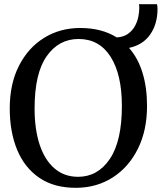

<svg xmlns="http://www.w3.org/2000/svg" viewBox="-20 -885 772 916"><path d="M347.5 11Q240.5 12.5 169 -35.8Q97.5 -84 62 -169.8Q26.5 -255.5 26.5 -367.5Q26.5 -485 70.5 -571.2Q114.5 -657.5 190.5 -704.5Q266.5 -751.5 363 -751.5Q465 -751.5 537 -706.5Q570 -708.5 591 -723.8Q612 -739 623.8 -760.8Q635.5 -782.5 640 -805.2Q644.5 -828 644.5 -845.5Q644.5 -859 643 -865H729Q730 -859.5 730.8 -854Q731.5 -848.5 731.5 -843Q731.5 -771 696.8 -720.8Q662 -670.5 595.5 -656.5Q638.5 -608 660 -537.5Q681.5 -467 681.5 -379.5Q681.5 -263 638 -175.5Q594.5 -88 519 -39.2Q443.5 9.5 347.5 11ZM355 -699Q260.5 -699 202.8 -617Q145 -535 145 -367.5Q145 -268 169.2 -194.8Q193.5 -121.5 240 -81.5Q286.5 -41.5 352.5 -41.5Q446.5 -41.5 504 -126.8Q561.5 -212 561.5 -379.5Q561.5 -529 507.8 -614Q454 -699 355 -699Z"/></svg>

Font: Merriweather
Style: Regular
Weight: 400
Designer: Eben Sorkin
Foundry: Eben Sorkin
Version: Version 2.100; ttfautohint (v1.7.19-72a1) -l 8 -r 50 -G 200 